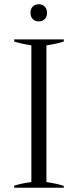

<svg xmlns="http://www.w3.org/2000/svg" viewBox="-20 -886 368 906"><path d="M124 -825Q124 -844 134.5 -855Q145 -866 163 -866Q180 -866 191 -855Q202 -844 202 -825Q202 -807 191 -796Q180 -785 163 -785Q145 -785 134.5 -796Q124 -807 124 -825ZM47 -10Q83 -21 128 -27V-672Q82 -679 47 -690V-700H281V-690Q247 -679 199 -672V-27Q247 -20 281 -9V0H47Z"/></svg>

Font: Trirong Light
Style: Regular
Weight: 300
Designer: Katatrad Team
Foundry: CadsonDemak
Version: Version 1.001